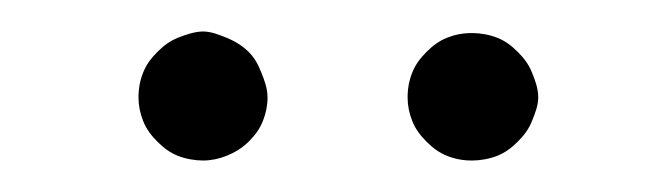

<svg xmlns="http://www.w3.org/2000/svg" viewBox="-20 -704 427 122"><path d="M150 -642C150 -648 148 -653 146 -658C144 -663 142 -667 138 -671C134 -675 129 -678 124 -680C119 -682 114 -684 109 -684C104 -684 98 -682 93 -680C88 -678 84 -675 80 -671C76 -667 73 -663 71 -658C69 -653 68 -648 68 -642C68 -637 69 -632 71 -627C73 -622 76 -618 80 -614C84 -610 88 -607 93 -605C98 -603 104 -602 109 -602C114 -602 119 -603 124 -605C129 -607 134 -610 138 -614C142 -618 145 -622 147 -627C149 -632 150 -637 150 -642ZM322 -642C322 -648 320 -653 318 -658C316 -663 313 -667 309 -671C305 -675 301 -678 296 -680C291 -682 285 -683 280 -683C274 -683 269 -682 264 -680C259 -678 255 -675 251 -671C247 -667 244 -663 242 -658C240 -653 239 -648 239 -642C239 -637 240 -632 242 -627C244 -622 247 -618 251 -614C255 -610 259 -607 264 -605C269 -603 274 -602 280 -602C285 -602 291 -603 296 -605C301 -607 305 -610 309 -614C313 -618 316 -622 318 -627C320 -632 322 -637 322 -642Z"/></svg>

Font: SVN-Aleo
Style: Light
Weight: 300
Designer: Alessio Laiso
Version: Version 1.2.2